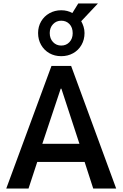

<svg xmlns="http://www.w3.org/2000/svg" viewBox="-20 -1084 705 1104"><path d="M16 0 276 -705H389L648 0H516L452 -198L501 -153H161L209 -198L144 0ZM329 -574 215 -232 200 -257H461L445 -232L333 -574ZM332 -761Q294 -761 264 -778Q234 -795 216.5 -825.5Q199 -856 199 -894Q199 -931 216.5 -961Q234 -991 264.5 -1008Q295 -1025 332 -1025Q350 -1025 366 -1021Q382 -1017 396 -1009L430 -1064H543L447 -962Q455 -948 460.5 -930.5Q466 -913 466 -894Q466 -856 448.5 -825.5Q431 -795 400.5 -778Q370 -761 332 -761ZM332 -822Q361 -822 379.5 -842Q398 -862 398 -893Q398 -926 379.5 -945.5Q361 -965 332 -965Q304 -965 285 -945Q266 -925 266 -894Q266 -862 285 -842Q304 -822 332 -822Z"/></svg>

Font: Nunito Sans 7pt Condensed
Style: Bold
Weight: 700
Width: 3
Designer: Vernon Adams
Foundry: Vernon Adams
Version: Version 3.101;gftools[0.9.27]